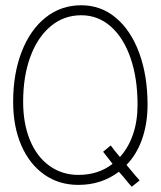

<svg xmlns="http://www.w3.org/2000/svg" viewBox="-20 -703 611 730"><path d="M511 -17 481 7Q472 -2 448 -32L432 -50Q366 0 278 0Q204 0 148 -39.5Q92 -79 61 -150.5Q30 -222 30 -316Q30 -423 62.5 -506.5Q95 -590 153.5 -636.5Q212 -683 289 -683Q364 -683 421 -635Q478 -587 509.5 -501Q541 -415 541 -305Q541 -234 520.5 -175Q500 -116 461 -76Q502 -26 511 -17ZM408 -80 387 -107 372 -126 401 -150Q410 -137 436 -106Q468 -141 485.5 -191.5Q503 -242 503 -305Q503 -405 476.5 -482Q450 -559 401.5 -602Q353 -645 289 -645Q223 -645 173 -603.5Q123 -562 95.5 -487.5Q68 -413 68 -316Q68 -233 94 -170Q120 -107 168 -72.5Q216 -38 278 -38Q354 -38 408 -80Z"/></svg>

Font: Vibes
Style: Regular
Weight: 400
Designer: AbdElmomen Kadhim
Version: Version 1.100